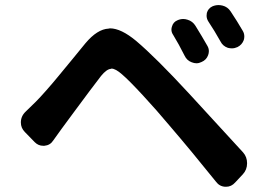

<svg xmlns="http://www.w3.org/2000/svg" viewBox="-20 -753 1040 741"><path d="M648.4 -618.2Q641.6 -627.9 641.6 -638.7Q641.6 -644.5 643.6 -650.4Q648.4 -668 665 -674.8Q675.8 -679.7 687.5 -679.7Q695.3 -679.7 704.1 -676.8Q723.6 -670.9 734.4 -653.3Q759.8 -612.3 780.3 -576.2Q786.1 -566.4 786.1 -555.7Q786.1 -547.9 783.2 -540Q776.4 -521.5 757.8 -513.7Q748 -508.8 738.3 -508.8Q729.5 -508.8 719.7 -512.7Q701.2 -519.5 692.4 -538.1Q669.9 -583 648.4 -618.2ZM784.2 -669.9Q777.3 -680.7 777.3 -692.4Q777.3 -697.3 778.3 -703.1Q783.2 -720.7 799.8 -728.5Q811.5 -733.4 823.2 -733.4Q831.1 -733.4 838.9 -731.4Q858.4 -726.6 870.1 -709Q895.5 -670.9 917 -633.8Q922.9 -624 922.9 -612.3Q922.9 -605.5 920.9 -598.6Q914.1 -580.1 896.5 -571.3Q885.7 -566.4 875 -566.4Q867.2 -566.4 859.4 -568.4Q839.8 -575.2 831.1 -592.8Q807.6 -634.8 784.2 -669.9ZM185.5 -210.9Q173.8 -192.4 151.4 -190.4Q148.4 -190.4 146.5 -190.4Q127.9 -190.4 114.3 -204.1L76.2 -243.2Q60.5 -258.8 60.5 -280.3Q60.5 -304.7 79.1 -322.3Q94.7 -336.9 118.2 -360.4Q133.8 -376 159.2 -404.8Q184.6 -433.6 204.1 -457.5Q223.6 -481.4 259.3 -524.4Q294.9 -567.4 309.6 -585.9Q355.5 -640.6 399.4 -642.6Q402.3 -643.6 404.3 -643.6Q447.3 -643.6 505.9 -594.7Q582 -530.3 710 -391.6Q909.2 -174.8 918 -165Q933.6 -147.5 933.6 -123Q933.6 -97.7 917 -80.1L887.7 -48.8Q873 -32.2 852.5 -32.2Q851.6 -32.2 849.6 -32.2Q827.1 -33.2 813.5 -51.8Q717.8 -170.9 634.8 -267.6Q585.9 -326.2 531.7 -384.8Q477.5 -443.4 451.2 -465.8Q425.8 -488.3 410.2 -488.3Q409.2 -488.3 408.2 -487.3Q391.6 -486.3 370.1 -460Q352.5 -437.5 325.2 -400.9Q297.9 -364.3 264.2 -318.8Q230.5 -273.4 217.8 -255.9Q203.1 -236.3 185.5 -210.9Z"/></svg>

Font: Gen Jyuu Gothic Monospace Bold
Style: Bold
Weight: 700
Designer: [Source Han Sans]
Ryoko NISHIZUKA  (kana & ideographs); Paul D. Hunt (Latin, Greek & Cyrillic); Wenlong ZHANG  (bopomofo
Version: Version 1.002.20150607